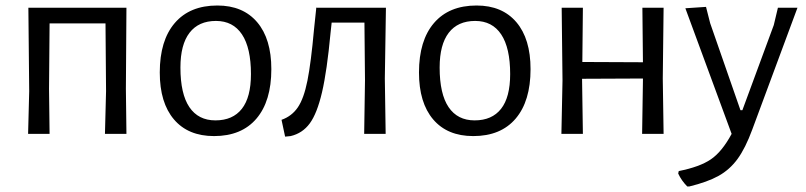

<svg xmlns="http://www.w3.org/2000/svg" viewBox="-20 -486 2925 697"><path d="M437 -163 439 0H361L365 -155L363 -401H160L158 -163L160 0H82L86 -155L83 -458H439Z M965 -235Q965 -119 911 -55.5Q857 8 757 8Q663 8 611.5 -52.5Q560 -113 560 -223Q560 -339 614.5 -402.5Q669 -466 769 -466Q862 -466 913.5 -405.5Q965 -345 965 -235ZM635 -241Q635 -145 667.5 -97Q700 -49 762 -49Q825 -49 858 -91Q891 -133 891 -217Q891 -312 858.5 -361Q826 -410 764 -410Q701 -410 668 -367Q635 -324 635 -241Z M1377 -201 1380 0H1302L1305 -194L1303 -404H1184L1180 -367Q1167 -228 1149 -151Q1131 -74 1104.5 -38Q1078 -2 1035 8L1015 10L1002 -51Q1039 -64 1061 -96Q1083 -128 1096 -193Q1109 -258 1120 -380L1128 -456L1127 -458H1381Z M1906 -235Q1906 -119 1852 -55.5Q1798 8 1698 8Q1604 8 1552.5 -52.5Q1501 -113 1501 -223Q1501 -339 1555.5 -402.5Q1610 -466 1710 -466Q1803 -466 1854.5 -405.5Q1906 -345 1906 -235ZM1576 -241Q1576 -145 1608.5 -97Q1641 -49 1703 -49Q1766 -49 1799 -91Q1832 -133 1832 -217Q1832 -312 1799.5 -361Q1767 -410 1705 -410Q1642 -410 1609 -367Q1576 -324 1576 -241Z M2386 -201 2389 0H2311L2314 -194V-201L2093 -200L2096 0H2018L2022 -194L2019 -458H2096L2094 -261L2314 -260L2312 -458H2389Z M2558 -402 2668 -86H2675L2789 -395L2804 -458H2875L2711 -16Q2686 52 2657.5 91Q2629 130 2588.5 152.5Q2548 175 2482 191H2475Q2454 170 2442 144L2444 135Q2520 120 2560.5 92.5Q2601 65 2636 0L2468 -456L2543 -461Z"/></svg>

Font: Alegreya Sans
Style: Regular
Weight: 400
Designer: Juan Pablo del Peral
Foundry: Huerta Tipografica
Version: Version 2.008; ttfautohint (v1.6)